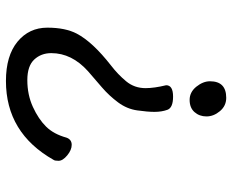

<svg xmlns="http://www.w3.org/2000/svg" viewBox="-87 -672 774 640"><g transform="rotate(-90 300.0 -352.0)"><path d="M293.9 15.1Q267.1 15.1 249.5 -5.9Q231.9 -26.9 231.9 -50.8Q231.9 -74.2 246.3 -90.6Q260.7 -106.9 286.9 -106.9Q313 -106.9 331.1 -84.5Q349.1 -62 349.1 -39.1Q349.1 15.1 293.9 15.1ZM297.9 -162.1Q260.7 -162.1 253.9 -181.2Q247.1 -200.2 247.1 -224.1Q247.1 -247.1 252 -281.5Q256.8 -315.9 278.8 -345.5Q300.8 -375 328.4 -398.9Q356 -422.9 382.8 -445.8Q442.9 -500 442.9 -567.9Q442.9 -602.1 421.4 -625Q399.9 -647.9 353 -647.9Q304.2 -647.9 263.7 -629.4Q223.1 -610.8 198 -585.4Q172.9 -560.1 161.1 -517.1Q154.8 -500 137.2 -500Q120.1 -500 102.1 -514.9Q84 -529.8 84 -543.9Q84 -556.2 86.9 -560.1Q176.8 -719.2 350.1 -719.2Q434.1 -719.2 481 -680.7Q527.8 -642.1 527.8 -581.1Q527.8 -521 507.8 -482.9Q480 -430.2 401.9 -369.1Q372.1 -346.2 349.1 -318.6Q326.2 -291 326.2 -253.9Q326.2 -225.1 335.9 -185.1Q335.9 -162.1 297.9 -162.1Z"/></g></svg>

Font: LXGW WenKai GB Screen
Style: Regular
Weight: 400
Designer: LXGW / Fontworks Inc.
Foundry: LXGW / Fontworks Inc.
Version: Version 1.321;February 19, 2024;FontCreator 14.0.0.2901 64-b